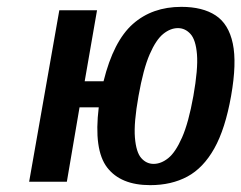

<svg xmlns="http://www.w3.org/2000/svg" viewBox="-20 -530 704 560"><path d="M418 10Q332 10 292.5 -41.5Q253 -93 268 -217H212L175 0H65L153 -500H263L227 -293H282Q311 -410 367.5 -460Q424 -510 509 -510Q571 -510 609 -485Q647 -460 659 -403Q671 -346 654 -250Q637 -154 605 -97Q573 -40 526.5 -15Q480 10 418 10ZM428 -52Q450 -52 471 -69Q492 -86 511 -129Q530 -172 544 -250Q558 -329 554.5 -371.5Q551 -414 535.5 -431Q520 -448 499 -448Q477 -448 456 -431Q435 -414 416.5 -371.5Q398 -329 384 -250Q370 -172 373.5 -129Q377 -86 392 -69Q407 -52 428 -52Z"/></svg>

Font: Cuprum SemiBold
Style: Italic
Weight: 600
Italic angle: -10°
Version: Version 3.000